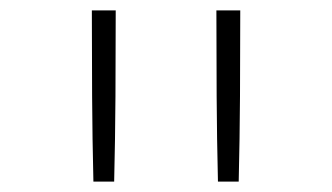

<svg xmlns="http://www.w3.org/2000/svg" viewBox="-20 -792 640 370"><path d="M400 -442Q398 -524 397.5 -606.5Q397 -689 397 -772H443Q443 -689 442.5 -606.5Q442 -524 440 -442ZM160 -442Q158 -524 157.5 -606.5Q157 -689 157 -772H203Q203 -689 202.5 -606.5Q202 -524 200 -442Z"/></svg>

Font: Iosevka Etoile Extralight
Style: Regular
Weight: 200
Designer: Belleve Invis
Foundry: Belleve Invis
Version: Version 22.1.2; ttfautohint (v1.8.4)